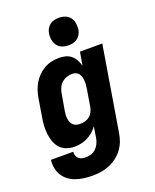

<svg xmlns="http://www.w3.org/2000/svg" viewBox="-176 -869 951 1180"><g transform="rotate(-20 300.0 -278.5)"><path d="M221 213Q193 213 166 209.5Q139 206 114 197.5Q89 189 68 173.5Q47 158 33.5 136.5Q20 115 14.5 88Q9 61 13 34H159Q157 47 161 59Q165 71 174 79Q183 87 195.5 90Q208 93 221 93Q239 93 257 87Q275 81 288.5 67Q302 53 309.5 36Q317 19 320 1L331 -70Q331 -70 331 -70Q331 -70 331 -70Q318 -51 300.5 -36Q283 -21 263 -11Q243 -1 221.5 3.5Q200 8 178 8Q151 8 125.5 -1Q100 -10 83 -29.5Q66 -49 57.5 -74Q49 -99 46 -125.5Q43 -152 45 -180Q47 -208 52 -235L70 -345Q74 -370 81.5 -394Q89 -418 102 -440.5Q115 -463 134 -482Q153 -501 175.5 -514Q198 -527 223 -532.5Q248 -538 273 -538Q295 -538 316 -532.5Q337 -527 352.5 -513.5Q368 -500 378 -481.5Q388 -463 393 -443L408 -530H554L463 20Q459 48 449 74.5Q439 101 421.5 124.5Q404 148 380.5 165.5Q357 183 330 194Q303 205 275.5 209Q248 213 221 213ZM259 -112Q275 -112 291 -116.5Q307 -121 320 -131.5Q333 -142 340.5 -157Q348 -172 351 -188L369 -298Q371 -311 372.5 -324.5Q374 -338 373 -351Q372 -364 369 -376Q366 -388 358.5 -398.5Q351 -409 339.5 -413.5Q328 -418 314 -418Q296 -418 278 -411.5Q260 -405 246 -392Q232 -379 224.5 -361.5Q217 -344 214 -326L195 -216Q193 -203 192.5 -190.5Q192 -178 194 -166.5Q196 -155 201 -144Q206 -133 214.5 -125.5Q223 -118 234.5 -115Q246 -112 259 -112ZM356 -590Q335 -590 315 -597.5Q295 -605 283 -621.5Q271 -638 267.5 -659Q264 -680 268 -702Q270 -717 278 -730.5Q286 -744 298.5 -753.5Q311 -763 326.5 -766.5Q342 -770 356 -770Q378 -770 397.5 -762.5Q417 -755 429.5 -738.5Q442 -722 445 -701Q448 -680 445 -658Q442 -643 434.5 -629.5Q427 -616 414 -606.5Q401 -597 386 -593.5Q371 -590 356 -590Z"/></g></svg>

Font: Iosevka Curly HvExObl
Style: Regular
Weight: 900
Width: 7
Italic angle: -9°
Monospace: yes
Designer: Belleve Invis
Foundry: Belleve Invis
Version: Version 11.1.0; ttfautohint (v1.8.3)